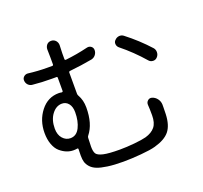

<svg xmlns="http://www.w3.org/2000/svg" viewBox="-139 -951 1213 1148"><g transform="rotate(-20 467.5 -376.5)"><path d="M138.7 -289.1Q138.7 -249 159.2 -226.1Q179.7 -203.1 208 -203.1Q247.1 -203.1 267.1 -243.2Q287.1 -283.2 287.1 -339.8Q287.1 -375 271 -395Q254.9 -415 229.5 -415Q192.4 -415 165.5 -379.4Q138.7 -343.8 138.7 -289.1ZM710.9 -232.4Q710 -248 721.7 -258.3Q733.4 -268.6 749 -263.7Q767.6 -257.8 779.8 -241.7Q792 -225.6 793 -205.1Q793 -196.3 793 -188.5Q793 -165 792 -142.6Q789.1 -73.2 759.8 -37.1Q730.5 -1 663.1 17.6Q631.8 26.4 570.3 31.7Q508.8 37.1 458 37.1Q399.4 37.1 357.9 31.2Q316.4 25.4 292 15.6Q267.6 5.9 253.4 -10.3Q239.3 -26.4 234.4 -43Q229.5 -59.6 229.5 -84Q229.5 -91.8 230 -106.4Q230.5 -121.1 230.5 -125Q230.5 -131.8 223.6 -130.9Q212.9 -128.9 200.2 -128.9Q177.7 -128.9 156.2 -137.7Q134.8 -146.5 115.2 -163.6Q95.7 -180.7 84 -212.4Q72.3 -244.1 72.3 -285.2Q72.3 -364.3 117.7 -422.4Q163.1 -480.5 233.4 -480.5Q242.2 -480.5 252 -478.5Q259.8 -478.5 259.8 -485.4V-568.4Q259.8 -576.2 252.9 -575.2Q243.2 -575.2 224.6 -575.2Q160.2 -575.2 103.5 -581.1Q87.9 -582 76.2 -593.8Q64.5 -606.4 64.5 -624Q64.5 -636.7 74.2 -645.5Q85 -655.3 99.6 -654.3Q162.1 -646.5 219.7 -646.5Q241.2 -646.5 252.9 -646.5Q259.8 -646.5 259.8 -654.3V-696.3L258.8 -749Q258.8 -764.6 268.6 -777.3Q279.3 -790 296.9 -790Q314.5 -790 326.2 -777.3Q336.9 -764.6 336.9 -749L335 -696.3V-660.2Q335 -653.3 341.8 -653.3Q414.1 -661.1 486.3 -678.7Q501 -681.6 512.2 -672.9Q523.4 -664.1 523.4 -649.4Q523.4 -632.8 513.2 -619.6Q502.9 -606.4 486.3 -602.5Q417 -589.8 341.8 -582Q335 -581.1 335 -573.2V-439.5Q335 -432.6 338.9 -425.8Q359.4 -390.6 359.4 -343.8Q359.4 -240.2 312.5 -181.6Q307.6 -175.8 307.6 -168.9Q305.7 -132.8 305.7 -113.3Q305.7 -82 314.9 -67.9Q324.2 -53.7 357.9 -45.9Q391.6 -38.1 462.9 -38.1Q505.9 -38.1 555.7 -43Q605.5 -47.9 630.9 -54.7Q671.9 -66.4 692.4 -91.8Q712.9 -117.2 712.9 -165Q712.9 -205.1 710.9 -232.4ZM665 -615.2Q652.3 -626 652.3 -642.6Q652.3 -655.3 662.1 -664.1Q672.9 -675.8 689.5 -677.7Q691.4 -677.7 693.4 -677.7Q707 -677.7 717.8 -668.9Q793.9 -610.4 859.4 -538.1Q869.1 -526.4 869.1 -510.7Q869.1 -492.2 856.4 -479.5Q846.7 -468.8 832 -468.8Q831.1 -468.8 830.1 -468.8Q813.5 -469.7 803.7 -481.4Q739.3 -555.7 665 -615.2Z"/></g></svg>

Font: Gen Jyuu Gothic P Regular
Style: Regular
Weight: 400
Designer: [Source Han Sans]
Ryoko NISHIZUKA  (kana & ideographs); Paul D. Hunt (Latin, Greek & Cyrillic); Wenlong ZHANG  (bopomofo
Version: Version 1.002.20150607